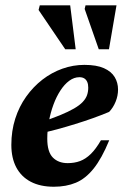

<svg xmlns="http://www.w3.org/2000/svg" viewBox="-20 -690 469 723"><path d="M279 -399.3Q258.9 -399.3 240.7 -385.8Q222.5 -372.4 207.4 -349Q192.2 -325.7 181.3 -296Q170.3 -266.2 164.2 -233.4Q158 -200.5 158 -167.9Q158 -118 179 -96.8Q200 -75.7 234.9 -75.7Q260.4 -75.7 281.4 -83.5Q302.4 -91.3 321.7 -110Q340.9 -128.6 360 -161.7H391.3Q363.2 -93.3 332.6 -55.2Q302.1 -17.1 265.7 -2Q229.4 13.2 182.8 13.2Q131.7 13.2 95.8 -5.6Q60 -24.4 41.3 -59.7Q22.7 -95 22.7 -144.3Q22.7 -196.8 37.3 -242.8Q52 -288.9 78.5 -326Q105 -363.2 139.7 -390.1Q174.5 -417 214.8 -431.3Q255.1 -445.7 297.8 -445.7Q343.5 -445.7 371.3 -433.3Q399.1 -420.9 411.8 -399.9Q424.5 -378.8 424.5 -352.7Q424.5 -329.3 415.3 -306.8Q406 -284.2 390.9 -268.6Q362.2 -256.6 330.1 -245.1Q298 -233.6 263.9 -223.1Q229.8 -212.5 194.9 -203Q160 -193.6 125.6 -185.4L127.1 -227.5Q173.2 -242.7 205.6 -256Q237.9 -269.3 258.9 -281.5Q279.9 -293.7 291.4 -306Q303 -318.3 307.7 -331.5Q312.3 -344.8 312.3 -359.9Q312.3 -372.6 308.6 -381.2Q304.9 -389.9 297.6 -394.6Q290.2 -399.3 279 -399.3ZM265 -504.5H225.6L125.3 -652.4L129.8 -670H244.3ZM390.3 -504.5H351.9L298.8 -656.3L302.1 -670H418.7Z"/></svg>

Font: Newsreader Text
Style: Italic
Weight: 400
Italic angle: -17°
Designer: Hugues Gentile
Foundry: Production Type
Version: Version 1.001